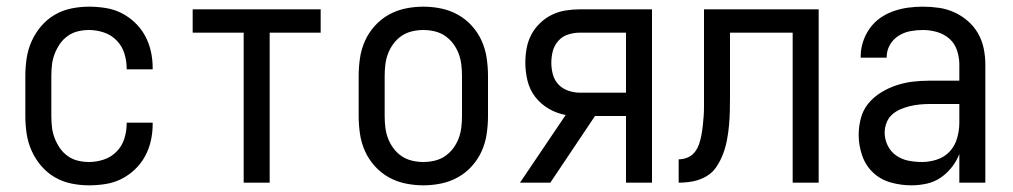

<svg xmlns="http://www.w3.org/2000/svg" viewBox="-20 -548 3040 576"><path d="M247 8Q220 8 193.5 2.5Q167 -3 144 -16.5Q121 -30 103.5 -50.5Q86 -71 75 -95.5Q64 -120 60 -146.5Q56 -173 56 -200V-320Q56 -347 60 -373.5Q64 -400 75 -424.5Q86 -449 103.5 -469.5Q121 -490 144 -503.5Q167 -517 193.5 -522.5Q220 -528 247 -528Q272 -528 297 -524Q322 -520 344 -509Q366 -498 384.5 -480.5Q403 -463 415 -441Q427 -419 432.5 -394.5Q438 -370 438 -345V-340H360V-343Q360 -366 353 -388Q346 -410 330 -426.5Q314 -443 292 -450.5Q270 -458 247 -458Q230 -458 213.5 -454Q197 -450 183 -440Q169 -430 159.5 -416Q150 -402 144 -386.5Q138 -371 136 -354Q134 -337 134 -320V-200Q134 -183 136 -166Q138 -149 144 -133.5Q150 -118 159.5 -104Q169 -90 183 -80Q197 -70 213.5 -66Q230 -62 247 -62Q270 -62 292 -69.5Q314 -77 330 -93.5Q346 -110 353 -132Q360 -154 360 -177V-180H438V-175Q438 -150 432.5 -125.5Q427 -101 415 -79Q403 -57 384.5 -39.5Q366 -22 344 -11Q322 0 297 4Q272 8 247 8Z M711 0V-450H558V-520H942V-450H789V0Z M1250 8Q1223 8 1196.5 2.5Q1170 -3 1146.5 -16Q1123 -29 1104.5 -49.5Q1086 -70 1075 -94.5Q1064 -119 1060 -146Q1056 -173 1056 -200V-320Q1056 -347 1060 -374Q1064 -401 1075 -425.5Q1086 -450 1104.5 -470.5Q1123 -491 1146.5 -504Q1170 -517 1196.5 -522.5Q1223 -528 1250 -528Q1277 -528 1303.5 -522.5Q1330 -517 1353.5 -504Q1377 -491 1395.5 -470.5Q1414 -450 1425 -425.5Q1436 -401 1440 -374Q1444 -347 1444 -320V-200Q1444 -173 1440 -146Q1436 -119 1425 -94.5Q1414 -70 1395.5 -49.5Q1377 -29 1353.5 -16Q1330 -3 1303.5 2.5Q1277 8 1250 8ZM1250 -62Q1267 -62 1284 -66Q1301 -70 1315 -79.5Q1329 -89 1339.5 -103Q1350 -117 1356 -133Q1362 -149 1364 -166Q1366 -183 1366 -200V-320Q1366 -337 1364 -354Q1362 -371 1356 -387Q1350 -403 1339.5 -417Q1329 -431 1315 -440.5Q1301 -450 1284 -454Q1267 -458 1250 -458Q1233 -458 1216 -454Q1199 -450 1185 -440.5Q1171 -431 1160.5 -417Q1150 -403 1144 -387Q1138 -371 1136 -354Q1134 -337 1134 -320V-200Q1134 -183 1136 -166Q1138 -149 1144 -133Q1150 -117 1160.5 -103Q1171 -89 1185 -79.5Q1199 -70 1216 -66Q1233 -62 1250 -62Z M1540 0 1677 -203Q1650 -208 1626 -222Q1602 -236 1585.5 -257.5Q1569 -279 1562.5 -306Q1556 -333 1556 -360Q1556 -382 1560 -403.5Q1564 -425 1574 -444Q1584 -463 1600 -478.5Q1616 -494 1635.5 -503.5Q1655 -513 1676.5 -516.5Q1698 -520 1719 -520H1936V0H1858V-200H1765L1631 0ZM1858 -270V-450H1719Q1702 -450 1684.5 -444.5Q1667 -439 1655 -425.5Q1643 -412 1638.5 -395Q1634 -378 1634 -360Q1634 -342 1638.5 -325Q1643 -308 1655 -295Q1667 -282 1684.5 -276Q1702 -270 1719 -270Z M2358 0V-450H2170V-257Q2170 -236 2169.5 -214.5Q2169 -193 2167 -171.5Q2165 -150 2161 -128.5Q2157 -107 2149.5 -87Q2142 -67 2130 -48.5Q2118 -30 2099 -19Q2080 -8 2059 -4Q2038 0 2016 0V-70Q2030 -70 2043 -75.5Q2056 -81 2064.5 -92Q2073 -103 2077.5 -116.5Q2082 -130 2084.5 -144Q2087 -158 2088.5 -172Q2090 -186 2091 -199.5Q2092 -213 2092 -227Q2092 -241 2092 -255V-520H2436V0Z M2714 8Q2683 8 2652.5 -0.5Q2622 -9 2599.5 -30Q2577 -51 2566.5 -81.5Q2556 -112 2556 -143Q2556 -168 2562.5 -193Q2569 -218 2585 -237.5Q2601 -257 2623 -270.5Q2645 -284 2669 -292Q2693 -300 2718 -303Q2743 -306 2769 -306H2858V-355Q2858 -376 2851 -397Q2844 -418 2828 -432Q2812 -446 2791 -452Q2770 -458 2749 -458Q2730 -458 2711 -454.5Q2692 -451 2675.5 -440.5Q2659 -430 2649.5 -413Q2640 -396 2640 -377V-375H2562V-378Q2562 -401 2569 -422.5Q2576 -444 2589 -462.5Q2602 -481 2620.5 -494Q2639 -507 2660.5 -514.5Q2682 -522 2704 -525Q2726 -528 2749 -528Q2773 -528 2797 -524.5Q2821 -521 2843 -511Q2865 -501 2883.5 -485Q2902 -469 2914 -448Q2926 -427 2931 -403Q2936 -379 2936 -355V0H2858V-86Q2850 -65 2835.5 -46.5Q2821 -28 2802 -15Q2783 -2 2760 3Q2737 8 2714 8ZM2746 -62Q2769 -62 2791.5 -69.5Q2814 -77 2829.5 -94Q2845 -111 2851.5 -134Q2858 -157 2858 -180V-236H2769Q2754 -236 2739 -234.5Q2724 -233 2709.5 -229.5Q2695 -226 2681 -220Q2667 -214 2656 -204Q2645 -194 2639.5 -179.5Q2634 -165 2634 -150Q2634 -130 2643 -111.5Q2652 -93 2668.5 -81.5Q2685 -70 2705 -66Q2725 -62 2746 -62Z"/></svg>

Font: Iosevka
Style: Regular
Weight: 400
Monospace: yes
Designer: Belleve Invis
Foundry: Belleve Invis
Version: Version 33.2.3; ttfautohint (v1.8.4)